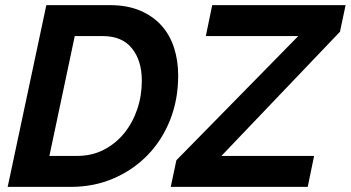

<svg xmlns="http://www.w3.org/2000/svg" viewBox="-20 -730 1370 750"><path d="M669 -104 1145 -589H784L809 -710H1330L1308 -606L845 -121H1207L1182 0H647ZM161 -710H408Q477 -710 527.5 -688.5Q578 -667 611 -630Q644 -593 660 -543Q676 -493 676 -435Q676 -341 644.5 -261.5Q613 -182 556.5 -124Q500 -66 423.5 -33Q347 0 257 0H10ZM282 -121Q339 -121 385.5 -145Q432 -169 465 -209.5Q498 -250 516 -303Q534 -356 534 -415Q534 -493 495.5 -541Q457 -589 382 -589H272L173 -121Z"/></svg>

Font: PTCRaleway
Style: Bold Italic
Weight: 700
Italic angle: -12°
Designer: Matt McInerney, Pablo Impallari, Rodrigo Fuenzalida
Foundry: Matt McInerney, Pablo Impallari, Rodrigo Fuenzalida
Version: Version 3.000g; ttfautohint (v1.5) -l 8 -r 28 -G 28 -x 14 -D